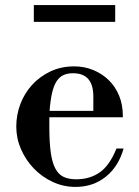

<svg xmlns="http://www.w3.org/2000/svg" viewBox="-20 -723 548 755"><path d="M174 -262V-225Q174 -164 179.5 -124Q185 -84 197.5 -60.5Q210 -37 230 -27.5Q250 -18 280 -18Q333 -18 372 -45Q411 -72 438 -139H466Q446 -68 396 -28Q346 12 277 12Q229 12 186.5 -8Q144 -28 112.5 -61Q81 -94 62.5 -136.5Q44 -179 44 -225Q44 -271 60 -313.5Q76 -356 106 -389Q136 -422 178 -442Q220 -462 272 -462Q312 -462 347 -447.5Q382 -433 408 -407.5Q434 -382 448.5 -346.5Q463 -311 463 -268V-262ZM347 -344Q347 -435 267 -435Q245 -435 229 -427.5Q213 -420 202 -402.5Q191 -385 184.5 -356.5Q178 -328 175 -287H347ZM113 -703H433V-637H113Z"/></svg>

Font: Libre Bodoni
Style: Regular
Weight: 400
Designer: Pablo Impallari, Rodrigo Fuenzalida
Foundry: Pablo Impallari, Rodrigo Fuenzalida
Version: Version 1.001; ttfautohint (v1.5.65-e2d9)